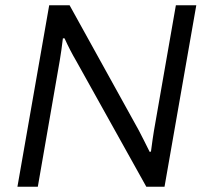

<svg xmlns="http://www.w3.org/2000/svg" viewBox="-20 -706 777 726"><path d="M45.9 0 166 -686H243.2L504.9 -212.9Q508.8 -205.1 524.2 -175.3Q539.6 -145.5 545.9 -131.8L550.8 -132.8Q557.6 -184.6 562 -210.9L645 -686H722.2L602.1 0H533.2L269 -474.1Q244.6 -515.6 224.1 -561H217.8Q212.4 -515.1 206.1 -478L123 0Z"/></svg>

Font: Archivo Light
Style: Italic
Weight: 300
Italic angle: -10°
Designer: Hector Gatti
Foundry: Omnibus-Type
Version: Version 2.001